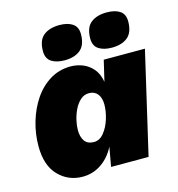

<svg xmlns="http://www.w3.org/2000/svg" viewBox="-107 -807 844 910"><g transform="rotate(-15 314.5 -351.5)"><path d="M188 10Q118 10 70 -39.5Q22 -89 22 -184Q22 -244 39 -302Q56 -360 87.5 -407Q119 -454 164.5 -482Q210 -510 267 -510Q296 -510 324.5 -499Q353 -488 374.5 -463.5Q396 -439 403 -398L427 -500H629L513 0H329L346 -95Q321 -46 280 -18Q239 10 188 10ZM282 -135Q310 -135 331 -161Q352 -187 363.5 -224Q375 -261 375 -295Q375 -327 360 -346Q345 -365 318 -365Q294 -365 276 -349Q258 -333 246 -308.5Q234 -284 228 -257.5Q222 -231 222 -210Q222 -175 236.5 -155Q251 -135 282 -135ZM480 -545Q440 -545 415.5 -561Q391 -577 391 -613Q391 -667 420 -690Q449 -713 498 -713Q539 -713 562.5 -697Q586 -681 586 -646Q586 -592 557.5 -568.5Q529 -545 480 -545ZM248 -545Q208 -545 183.5 -561Q159 -577 159 -613Q159 -667 188 -690Q217 -713 266 -713Q306 -713 330 -697Q354 -681 354 -646Q354 -592 325.5 -568.5Q297 -545 248 -545Z"/></g></svg>

Font: Work Sans ExtraBold
Style: Italic
Weight: 800
Italic angle: -13°
Designer: Wei Huang
Foundry: Wei Huang
Version: Version 2.012; ttfautohint (v1.8.3)